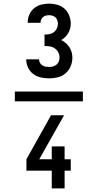

<svg xmlns="http://www.w3.org/2000/svg" viewBox="-20 -873 540 1061"><path d="M62 -313V-367H438V-313ZM252 -440Q229 -440 206 -445Q183 -450 164.5 -463.5Q146 -477 135.5 -498.5Q125 -520 125 -543V-545H196V-544Q196 -534 201 -525.5Q206 -517 214.5 -511.5Q223 -506 232.5 -504.5Q242 -503 252 -503Q263 -503 273.5 -506Q284 -509 292.5 -516Q301 -523 305 -533.5Q309 -544 309 -555Q309 -570 302 -583.5Q295 -597 283 -605.5Q271 -614 256 -616.5Q241 -619 226 -619V-682Q240 -682 253.5 -684.5Q267 -687 277.5 -695Q288 -703 294 -715.5Q300 -728 300 -741Q300 -751 297 -760.5Q294 -770 287 -776.5Q280 -783 271 -786Q262 -789 252 -789Q243 -789 234.5 -787Q226 -785 219 -779.5Q212 -774 208 -765.5Q204 -757 204 -748V-747H133V-750Q133 -772 142.5 -793Q152 -814 169 -828Q186 -842 208 -847.5Q230 -853 252 -853Q275 -853 297.5 -846.5Q320 -840 337 -824.5Q354 -809 362.5 -787Q371 -765 371 -743Q371 -729 367.5 -715.5Q364 -702 357 -690Q350 -678 340 -668Q330 -658 318 -652Q332 -645 343.5 -635Q355 -625 363.5 -612Q372 -599 376 -584Q380 -569 380 -554Q380 -530 370.5 -507Q361 -484 342.5 -468Q324 -452 300 -446Q276 -440 252 -440ZM266 168V70H126V7L262 -236H334L197 7H266V-64H337V7H371V70H337V168Z"/></svg>

Font: Iosevka Term Curly Medium
Style: Regular
Weight: 500
Designer: Belleve Invis
Foundry: Belleve Invis
Version: Version 32.3.0